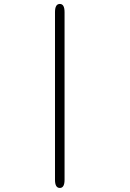

<svg xmlns="http://www.w3.org/2000/svg" viewBox="-20 -782 659 974"><path d="M259 -720.5Q259 -762 283.5 -762Q307.5 -762 307.5 -720.5V130Q307.5 171.5 283.5 171.5Q259 171.5 259 130Z"/></svg>

Font: Sono ExtraLight Monospace Light
Style: Regular
Weight: 300
Version: Version 2.112